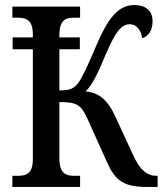

<svg xmlns="http://www.w3.org/2000/svg" viewBox="-20 -740 653 760"><path d="M29 0H297V-44H276C240 -44 215 -53 215 -114V-336C284 -336 301 -326 327 -268L405 -95C438 -22 473 0 563 0H604V-44H599C563 -44 534 -67 508 -124L435 -282C408 -340 374 -374 319 -378C347 -406 365 -445 400 -528C435 -608 458 -644 493 -644C523 -644 538 -618 543 -589C566 -595 584 -618 584 -656C584 -693 562 -720 511 -720C445 -720 404 -661 360 -557C330 -485 305 -433 290 -412C274 -392 262 -382 215 -382V-545H296V-592H215V-600C215 -661 239 -670 275 -670H297V-714H29V-670H49C84 -670 110 -661 110 -604V-592H30V-545H110V-110C110 -52 84 -44 49 -44H29Z"/></svg>

Font: Noto Serif Condensed Medium
Style: Regular
Weight: 500
Width: 3
Designer: Monotype Design Team
Foundry: Monotype Imaging Inc.
Version: Version 2.015